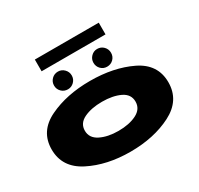

<svg xmlns="http://www.w3.org/2000/svg" viewBox="-188 -1165 1459 1405"><g transform="rotate(-30 541.0 -463.0)"><path d="M534 4Q733 4 880 -71Q1027 -146 1027 -298.5Q1027 -451.5 880 -522.5Q733 -593.5 534 -593.5Q336 -593.5 188.5 -522.5Q41 -451.5 41 -298.5Q41 -146 188.5 -71Q336 4 534 4ZM534 -172Q444 -172 382 -203Q320 -234 320 -296Q320 -358.5 382 -388Q444 -417.5 534 -417.5Q625 -417.5 686.5 -388Q748 -358.5 748 -296Q748 -234 686.5 -203Q625 -172 534 -172ZM365.5 -620.5Q395.5 -620.5 417.5 -642.2Q439.5 -664 439.5 -695Q439.5 -726 417.5 -748Q395.5 -770 365.5 -770Q333.5 -770 311.8 -748Q290 -726 290 -695Q290 -664 311.8 -642.2Q333.5 -620.5 365.5 -620.5ZM696.5 -620.5Q728.5 -620.5 750 -642.2Q771.5 -664 771.5 -695Q771.5 -726 750 -748Q728.5 -770 696.5 -770Q666.5 -770 644.8 -748Q623 -726 623 -695Q623 -664 644.2 -642.2Q665.5 -620.5 696.5 -620.5ZM263.5 -831.5H803.5V-930.5H263.5Z"/></g></svg>

Font: Anybody ExtraExpanded Black
Style: Regular
Weight: 900
Width: 8
Version: Version 1.113;gftools[0.9.25]